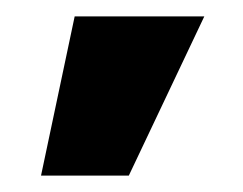

<svg xmlns="http://www.w3.org/2000/svg" viewBox="-20 -802 296 234"><path d="M30 -588H137L229 -782H71Z"/></svg>

Font: Asimov Pro
Style: Ult
Weight: 900
Designer: Google
Version: Version 2.000980; 2014